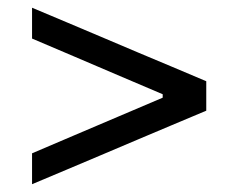

<svg xmlns="http://www.w3.org/2000/svg" viewBox="-20 -543 608 490"><path d="M61.8 -72.9V-151.7Q115.1 -174.4 170.3 -198Q225.5 -221.6 279.8 -244.6L395.2 -293.7V-302.5L279.8 -351.6Q225.2 -375.1 170.1 -398.5Q115.1 -421.9 61.8 -444.6V-523.3Q108.5 -503.8 152.6 -485.1Q196.8 -466.5 235.7 -450L334 -408.3Q371.8 -392.5 416 -373.9Q460.2 -355.2 506.4 -335.7V-260.5Q460.2 -241 416 -222.5Q371.8 -204.1 334 -187.9L235.7 -146.2Q196.8 -129.7 152.6 -111.1Q108.5 -92.4 61.8 -72.9Z"/></svg>

Font: Commissioner Thin
Style: Regular
Weight: 100
Designer: Kostas Bartsokas
Foundry: Kostas Bartsokas
Version: Version 1.001;gftools[0.9.23]